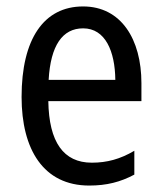

<svg xmlns="http://www.w3.org/2000/svg" viewBox="-20 -566 502 596"><path d="M238 -546C116 -546 47 -445 47 -265C47 -102 115 10 257 10C311 10 354 -1 397 -24V-98C353 -72 312 -61 265 -61C177 -61 132 -125 130 -252H419V-308C419 -444 356 -546 238 -546ZM238 -478C307 -478 337 -407 338 -318H131C137 -425 174 -478 238 -478Z"/></svg>

Font: Noto Sans Malayalam Condensed
Style: Regular
Weight: 400
Width: 3
Designer: Jelle Bosma - Monotype Design Team
Foundry: Monotype Imaging Inc.
Version: Version 2.104